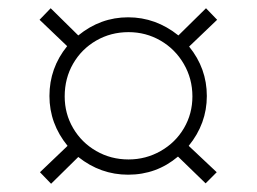

<svg xmlns="http://www.w3.org/2000/svg" viewBox="-20 -529 623 466"><path d="M77 -111 144 -175Q100 -229 100 -296Q100 -364 143 -417L76 -481L103 -509L170 -443Q224 -487 291 -487Q358 -487 413 -443L480 -509L507 -481L439 -416Q482 -363 482 -296Q482 -229 438 -175L506 -111L479 -84L412 -149Q360 -105 291 -105Q224 -105 170 -148L104 -83ZM447 -295Q447 -338 426 -374Q405 -410 369.5 -430.5Q334 -451 292 -451Q249 -451 213.5 -430.5Q178 -410 157.5 -374.5Q137 -339 137 -295Q137 -253 157.5 -218Q178 -183 213.5 -162.5Q249 -142 292 -142Q334 -142 370 -162.5Q406 -183 426.5 -218Q447 -253 447 -295Z"/></svg>

Font: Trirong Light
Style: Regular
Weight: 300
Designer: Katatrad Team
Foundry: CadsonDemak
Version: Version 1.001